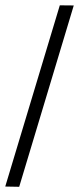

<svg xmlns="http://www.w3.org/2000/svg" viewBox="-41 -680 319 732"><path d="M32.2 32.2 -21 31.2 187 -659.7 240.2 -659.2Z"/></svg>

Font: Varendra
Style: Regular
Weight: 400
Designer: Jacob Thomas
Foundry: Bangla Type Foundry
Version: Version 1.008